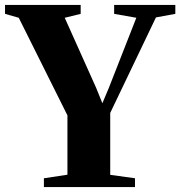

<svg xmlns="http://www.w3.org/2000/svg" viewBox="-40 -763 734 783"><path d="M235 -50.5V-292.5L36.5 -690.5L-19.5 -706.5V-743H289V-706.5L224 -690.5L352 -405L377.5 -342L404 -405L516 -690.5L425.5 -706.5V-743H675V-706.5L596 -692L409.5 -302.5V-50L510.5 -36V0H139V-36Z"/></svg>

Font: Merriweather 96pt ExtraBold
Style: Regular
Weight: 800
Version: Version 2.100